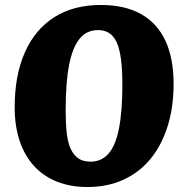

<svg xmlns="http://www.w3.org/2000/svg" viewBox="-20 -737 744 772"><path d="M39 -306Q39 -434 80 -526.5Q121 -619 198.5 -668Q276 -717 385 -717Q482 -717 547 -680.5Q612 -644 645 -573.5Q678 -503 678 -399Q678 -306 654 -229.5Q630 -153 585.5 -98.5Q541 -44 476.5 -14.5Q412 15 331 15Q264 15 209.5 -6.5Q155 -28 117 -69.5Q79 -111 59 -170.5Q39 -230 39 -306ZM374 -616Q328 -616 299.5 -580.5Q271 -545 257.5 -474Q244 -403 244 -292Q244 -240 248.5 -201Q253 -162 265 -137Q277 -112 296 -99.5Q315 -87 344 -87Q388 -87 416.5 -119.5Q445 -152 458.5 -221Q472 -290 472 -398Q472 -476 462.5 -523.5Q453 -571 431.5 -593.5Q410 -616 374 -616Z"/></svg>

Font: Literata ExtraBold
Style: Italic
Weight: 800
Italic angle: -2°
Designer: Latin by Veronika Burian and Jose Scaglione. Greek by Irene Vlachou. Cyrillic by Vera Evstafieva
Foundry: TypeTogether
Version: Version 3.002